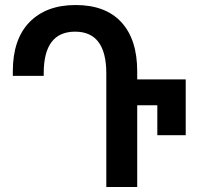

<svg xmlns="http://www.w3.org/2000/svg" viewBox="-20 -744 784 764"><path d="M403 0H526V-325H606V-206H719V-428H526V-460Q526 -587 463 -655.5Q400 -724 281 -724Q164 -724 97.5 -656Q31 -588 31 -460V-442H154V-453Q154 -618 279 -618Q403 -618 403 -452Z"/></svg>

Font: Noto Sans Georgian SemiCondensed Semi
Style: Regular
Weight: 600
Width: 4
Designer: Monotype Design Team
Foundry: Monotype Imaging Inc.
Version: Version 1.901